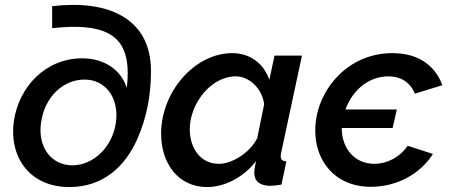

<svg xmlns="http://www.w3.org/2000/svg" viewBox="-20 -747 1844 777"><path d="M261 10C400 10 488 -77 535 -183C575 -273 591 -365 591 -459C591 -569 546 -642 471 -684C400 -724 303 -735 191 -722V-633C291 -644 367 -639 418 -612C483 -578 507 -509 493 -391C472 -461 405 -511 313 -511C165 -511 57 -397 36 -257C16 -115 97 10 261 10ZM273 -78C188 -78 132 -151 146 -250C160 -354 235 -425 322 -425C408 -425 463 -350 449 -251C435 -151 357 -78 273 -78Z M632 -206C632 -86 701 10 818 10C887 10 965 -28 1016 -95C1011 -72 1009 -57 1009 -47C1009 -14 1032 5 1074 5C1085 5 1100 3 1119 0L1139 -94C1123 -95 1116 -101 1116 -115C1116 -119 1117 -124 1118 -130L1202 -522H1091L1070 -424C1049 -486 996 -532 920 -532C768 -532 632 -376 632 -206ZM1021 -188C992 -129 919 -84 866 -84C793 -84 748 -145 748 -224C748 -328 834 -438 934 -438C989 -438 1041 -389 1049 -325Z M1495 -84C1416 -84 1363 -145 1363 -229H1569L1586 -304H1378C1408 -386 1475 -438 1552 -438C1598 -438 1638 -418 1659 -368L1770 -402C1743 -478 1677 -532 1568 -532C1396 -532 1279 -399 1259 -263C1238 -124 1317 9 1481 9C1585 9 1680 -42 1732 -124L1630 -157C1596 -108 1543 -84 1495 -84Z"/></svg>

Font: FIGSv2-sans-serif SmBold Italic
Style: Regular
Weight: 600
Italic angle: -12°
Designer: Matt McInerney, Pablo Impallari, Rodrigo Fuenzalida
Foundry: Matt McInerney, Pablo Impallari, Rodrigo Fuenzalida
Version: Version 4.020;hotconv 1.0.109;makeotfexe 2.5.65596